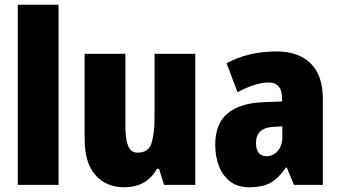

<svg xmlns="http://www.w3.org/2000/svg" viewBox="-20 -780 1436 810"><path d="M227 0H55V-760H227Z M804 -553V0H672L651 -68H642Q620 -28 585 -9Q550 10 504 10Q428 10 382.5 -41.5Q337 -93 337 -193V-553H509V-248Q509 -193 520.5 -164.5Q532 -136 560 -136Q607 -136 619.5 -177Q632 -218 632 -290V-553Z M1148 -563Q1238 -563 1290 -513Q1342 -463 1342 -363V0H1220L1190 -73H1186Q1157 -30 1123 -10Q1089 10 1031 10Q983 10 951.5 -14Q920 -38 904 -78.5Q888 -119 888 -169Q888 -258 940 -301.5Q992 -345 1092 -349L1170 -352V-364Q1170 -432 1113 -432Q1060 -432 982 -391L936 -513Q979 -537 1032 -550Q1085 -563 1148 -563ZM1136 -245Q1060 -242 1060 -177Q1060 -121 1105 -121Q1132 -121 1151.5 -143Q1171 -165 1171 -200V-247Z"/></svg>

Font: Noto Sans Bengali Condensed Black
Style: Regular
Weight: 900
Width: 3
Designer: Joana Ranito - Universal Thirst; Jelle Bosma - Monotype Design Team
Foundry: Universal Thirst ehf.
Version: Version 3.000; ttfautohint (v1.8.4.7-5d5b)